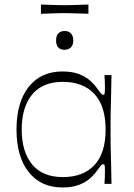

<svg xmlns="http://www.w3.org/2000/svg" viewBox="-20 -813 593 849"><path d="M256 16Q161 16 107 -52Q53 -120 53 -240Q53 -361 107 -429Q161 -497 256 -497Q302 -497 333 -484Q364 -471 383 -452.5Q402 -434 412 -419Q423 -403 427.5 -398.5Q432 -394 437 -394Q442 -394 443 -401.5Q444 -409 444 -430Q444 -439 443.5 -453Q443 -467 442 -481H473Q472 -418 471 -381Q470 -344 469.5 -321.5Q469 -299 469 -282Q469 -265 469 -240Q469 -216 469 -199Q469 -182 469.5 -159.5Q470 -137 471 -100Q472 -63 473 0H442Q443 -14 443.5 -28.5Q444 -43 444 -54Q444 -73 443 -80Q442 -87 437 -87Q432 -87 427.5 -82.5Q423 -78 412 -62Q402 -47 383 -28.5Q364 -10 333 3Q302 16 256 16ZM258 -30Q348 -30 397.5 -83Q447 -136 447 -240Q447 -344 397.5 -397.5Q348 -451 258 -451Q168 -451 122 -395Q76 -339 76 -240Q76 -142 122 -86Q168 -30 258 -30ZM266 -593Q228 -593 228 -634Q228 -655 238 -665.5Q248 -676 266 -676Q283 -676 293.5 -665.5Q304 -655 304 -634Q304 -614 293.5 -603.5Q283 -593 266 -593ZM161 -752V-793Q185 -792 203 -791.5Q221 -791 236 -790.5Q251 -790 265 -790Q280 -790 295 -790.5Q310 -791 328.5 -791.5Q347 -792 371 -793V-752Q347 -753 328.5 -753.5Q310 -754 294.5 -754.5Q279 -755 264 -755Q250 -755 235.5 -754.5Q221 -754 203 -753.5Q185 -753 161 -752Z"/></svg>

Font: Ojuju Light
Style: Regular
Weight: 300
Designer: Chisaokwu Joboson, Mirko Velimirovic
Foundry: Udi Foundry
Version: Version 1.000